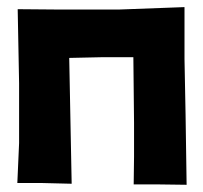

<svg xmlns="http://www.w3.org/2000/svg" viewBox="-20 -510 567 535"><path d="M29.3 -484.4 33.2 -278.3V-111.3L28.3 0H98.6L179.7 2L172.9 -348.6L263.7 -350.6H351.6L353.5 -168V-73.2L352.5 3.9H424.8L500 4.9L497.1 -190.4L494.1 -345.7V-490.2L310.5 -483.4H145.5Z"/></svg>

Font: MaokenAssortedSans-TC
Style: Regular
Weight: 500
Version: Version 0.83